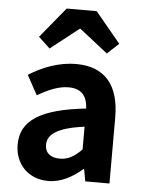

<svg xmlns="http://www.w3.org/2000/svg" viewBox="-58 -889 707 949"><g transform="rotate(5 295.5 -414.5)"><path d="M217 14C281 14 337 -18 386 -60H389L400 0H520V-327C520 -489 447 -574 305 -574C217 -574 137 -541 71 -500L124 -403C176 -433 226 -456 278 -456C347 -456 371 -414 373 -359C148 -335 51 -272 51 -152C51 -57 117 14 217 14ZM265 -101C222 -101 191 -120 191 -164C191 -214 237 -251 373 -269V-156C338 -121 307 -101 265 -101ZM110 -692 167 -639 307 -749H311L451 -639L508 -692L383 -843H234Z"/></g></svg>

Font: Source Han Sans SC Bold
Style: Regular
Weight: 700
Designer: Ryoko NISHIZUKA (kana & ideographs); Paul D. Hunt (Latin, Greek & Cyrillic); Wenlong ZHANG (bopomofo); Sandoll Communica
Foundry: Adobe Systems Incorporated
Version: Version 1.001;PS 1.001;hotconv 1.0.78;makeotf.lib2.5.61930